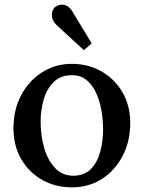

<svg xmlns="http://www.w3.org/2000/svg" viewBox="-20 -791 619 827"><path d="M290 16Q219 16 162 -16Q105 -48 71.5 -105.5Q38 -163 38 -238Q38 -319 71.5 -381.5Q105 -444 162 -480Q219 -516 289 -516Q360 -516 417 -483.5Q474 -451 507.5 -393.5Q541 -336 541 -261Q541 -182 508 -119Q475 -56 418.5 -20Q362 16 290 16ZM297 -34Q345 -35 372.5 -64Q400 -93 412 -138.5Q424 -184 424 -233Q424 -276 416.5 -317.5Q409 -359 393 -393Q377 -427 351 -447.5Q325 -468 288 -467Q241 -467 211.5 -438Q182 -409 168.5 -363.5Q155 -318 155 -267Q155 -208 170 -155Q185 -102 216.5 -68Q248 -34 297 -34ZM341 -575 226 -681Q209 -697 205 -713Q201 -729 205.5 -742Q210 -755 218 -761Q225 -767 237.5 -770Q250 -773 264.5 -767.5Q279 -762 292 -741L375 -604Z"/></svg>

Font: Lora Medium
Style: Regular
Weight: 500
Designer: Olga Karpushina, Alexei Vanyashin (Cyrillic)
Foundry: Cyreal
Version: Version 3.004